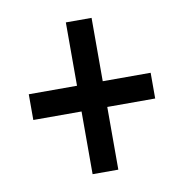

<svg xmlns="http://www.w3.org/2000/svg" viewBox="-61 -648 565 588"><g transform="rotate(-10 221.5 -354.0)"><path d="M261 -393V-590H181V-393H31V-313H181V-118H261V-313H410V-393Z"/></g></svg>

Font: Noto Sans Arabic ExtCond Med
Style: Regular
Weight: 500
Width: 2
Designer: Monotype Design Team, Nadine Chahine, Nizar Qandah and Khaled Hosny
Foundry: Monotype Imaging Inc.
Version: Version 2.012